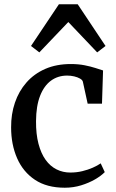

<svg xmlns="http://www.w3.org/2000/svg" viewBox="-20 -867 543 898"><path d="M283 11Q199 11 143.5 -26Q88 -63 60 -127Q32 -191 32 -271Q31.5 -333 49.8 -386.8Q68 -440.5 103.8 -481.2Q139.5 -522 191.8 -544.8Q244 -567.5 311.5 -567.5Q346.5 -567.5 375.5 -561.8Q404.5 -556 426.2 -549Q448 -542 462 -537.5L457 -382H390L367.5 -485Q365.5 -493 354.2 -499.5Q343 -506 326.8 -509.8Q310.5 -513.5 294 -513.5Q251 -513.5 218.5 -489.8Q186 -466 167.5 -418.8Q149 -371.5 148.5 -300.5Q148 -240 160 -194.5Q172 -149 193.5 -119.2Q215 -89.5 244.5 -74.8Q274 -60 308.5 -60Q338.5 -60 365.2 -66.5Q392 -73 414 -82.8Q436 -92.5 451 -103L470 -62Q453.5 -45 424.8 -28.2Q396 -11.5 359.5 -0.2Q323 11 283 11ZM164 -622 125 -652 255.5 -847H343.5L473.5 -652L434.5 -622L299.5 -764Z"/></svg>

Font: Merriweather 24pt Medium
Style: Regular
Weight: 500
Designer: Eben Sorkin
Foundry: Eben Sorkin
Version: Version 2.100